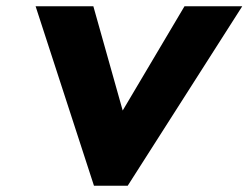

<svg xmlns="http://www.w3.org/2000/svg" viewBox="-20 -595 796 615"><path d="M94 -575 281 0H389L756 -575H571L373 -241L279 -575Z"/></svg>

Font: Rabbid Highway Sign IV
Style: BdObl
Weight: 400
Foundry: Cannot Into Space Fonts
Version: Version 0.277